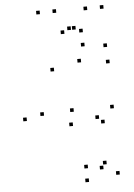

<svg xmlns="http://www.w3.org/2000/svg" viewBox="-63 -998 746 1067"><g transform="rotate(-5 310.0 -464.5)"><path d="M555.3 -717V-737H535.3V-717ZM431.2 -731.5V-751.5H411.2V-731.5ZM75.3 -345.5V-365.5H55.3V-345.5ZM390 22V2H370V22ZM563.7 -4.3V-24.3H543.7V-4.3ZM563.2 -374.2V-394.2H543.2V-374.2ZM339.5 -374.2V-394.2H319.5V-374.2ZM328.2 -295.7V-315.7H308.2V-295.7ZM505.5 -295.7V-315.7H485.5V-295.7ZM476.3 -323V-343H456.3V-323ZM476.3 -41.7V-61.7H456.3V-41.7ZM496.2 -67.7V-87.7H476.2V-67.7ZM390.8 -54.7V-74.7H370.8V-54.7ZM172.7 -366.7V-386.7H152.7V-366.7ZM250.3 -607.8V-627.8H230.3V-607.8ZM403.8 -644.2V-664.2H383.8V-644.2ZM561.7 -625.7V-645.7H541.7V-625.7ZM290.2 -930.7V-950.7H270.2V-930.7ZM390 -828.7V-848.7H370V-828.7ZM363.3 -828.7V-848.7H343.3V-828.7ZM463.2 -930.7V-950.7H443.2V-930.7ZM554.2 -930.7V-950.7H534.2V-930.7ZM428.2 -810V-830H408.2V-810ZM325.2 -810V-830H305.2V-810ZM199.2 -930.7V-950.7H179.2V-930.7Z"/></g></svg>

Font: Monaspace Argon Dots Var
Style: Regular
Weight: 400
Designer: Riley Cran and the Lettermatic Team
Version: Version 1.100 (Monaspace Argon Dots)